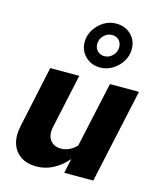

<svg xmlns="http://www.w3.org/2000/svg" viewBox="-123 -922 846 1016"><g transform="rotate(15 300.0 -414.0)"><path d="M173 6Q121 6 86.5 -17.5Q52 -41 39 -82.5Q26 -124 38 -179L110 -516H269L205 -219Q195 -175 214.5 -147Q234 -119 274 -119Q320 -119 359 -158L437 -516H596L484 0H325L342 -80Q306 -38 263 -16Q220 6 173 6ZM363.7 -587Q315 -587 282.5 -618.5Q250 -650 250 -697.1Q250 -733 269.5 -764.5Q289 -796 319.9 -815Q350.8 -834 386.9 -834Q437 -834 469 -802.5Q501 -771 501 -724Q501 -688 482 -657Q463 -626 431.5 -606.5Q400 -587 363.7 -587ZM369 -651Q395.8 -651 414.9 -670.7Q434 -690.4 434 -717.2Q434 -740 419.5 -755Q405 -770 382 -770Q355.2 -770 336.1 -750.3Q317 -730.6 317 -703.8Q317 -681 332 -666Q347 -651 369 -651Z"/></g></svg>

Font: Red Hat Mono
Style: Italic
Weight: 300
Italic angle: -12°
Monospace: yes
Designer: Pentagram, MCKL
Foundry: Pentagram, MCKL
Version: Version 1.023